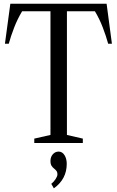

<svg xmlns="http://www.w3.org/2000/svg" viewBox="-20 -782 639 1050"><path d="M167.5 0V-24L256 -44V-720.5H101Q75.5 -678 57.5 -631.5Q39.5 -585 28 -543H7L36.5 -761.5H563L592 -543H571.5Q560 -585 542.2 -631.5Q524.5 -678 499 -720.5H346V-44L433 -24V0ZM274.5 248 260.5 223.5Q275.5 211 284.8 196.2Q294 181.5 294 172Q294 159 288.2 152Q282.5 145 275 139.2Q267.5 133.5 261.8 124.5Q256 115.5 256 98Q256 76.5 268.8 61.8Q281.5 47 301 47Q320.5 47 332.8 66.5Q345 86 345 114Q345 197.5 274.5 248Z"/></svg>

Font: Libre Caslon Condensed
Style: Regular
Weight: 400
Designer: Pablo Impallari, Rodrigo Fuenzalida, Katja Schimmel, Ertekin Erdin
Foundry: Pablo Impallari, Rodrigo Fuenzalida
Version: Version 2.000; ttfautohint (v1.8.4.7-5d5b);gftools[0.9.33]